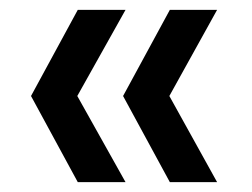

<svg xmlns="http://www.w3.org/2000/svg" viewBox="-20 -490 511 390"><path d="M325 -120 230 -295 325 -470H421L324 -295L421 -120ZM138 -120 43 -295 138 -470H235L137 -295L235 -120Z"/></svg>

Font: DM Sans 10pt Medium
Style: Regular
Weight: 500
Version: Version 4.004;gftools[0.9.30]